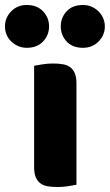

<svg xmlns="http://www.w3.org/2000/svg" viewBox="-81 -743 441 771"><path d="M-61 -637Q-61 -672 -36 -697.5Q-11 -723 26 -723Q68 -723 92 -697.5Q116 -672 116 -637Q116 -602 92 -576.5Q68 -551 26 -551Q8 -551 -8 -558Q-24 -565 -36 -576.5Q-48 -588 -54.5 -603.5Q-61 -619 -61 -637ZM163 -637Q163 -672 186.5 -697.5Q210 -723 252 -723Q271 -723 287 -716Q303 -709 315 -697Q327 -685 333.5 -669.5Q340 -654 340 -637Q340 -602 315 -576.5Q290 -551 252 -551Q210 -551 186.5 -576.5Q163 -602 163 -637ZM226 -1Q215 1 193.5 4.5Q172 8 150 8Q128 8 110.5 5Q93 2 81 -7Q69 -16 62.5 -31.5Q56 -47 56 -72V-479Q67 -481 88.5 -484.5Q110 -488 132 -488Q154 -488 171.5 -485Q189 -482 201 -473Q213 -464 219.5 -448.5Q226 -433 226 -408Z"/></svg>

Font: Baloo Chettan
Style: Regular
Weight: 400
Designer: Maithili Shingre and Ek Type
Foundry: Ek Type
Version: Version 1.443;PS 1.000;hotconv 16.6.51;makeotf.lib2.5.65220;